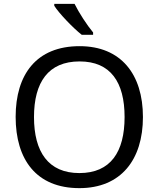

<svg xmlns="http://www.w3.org/2000/svg" viewBox="-20 -964 821 994"><path d="M366 -944H261V-934C284 -897 357 -820 403 -784H462V-796C431 -833 388 -899 366 -944ZM720 -358C720 -580 606 -725 392 -725C168 -725 61 -578 61 -359C61 -138 168 10 391 10C606 10 720 -137 720 -358ZM156 -358C156 -538 230 -646 392 -646C553 -646 625 -538 625 -358C625 -178 553 -68 391 -68C230 -68 156 -178 156 -358Z"/></svg>

Font: Noto Sans Miao
Style: Regular
Weight: 400
Designer: Monotype Design Team
Foundry: Monotype Imaging Inc.
Version: Version 2.003